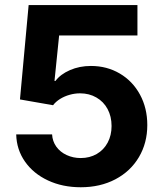

<svg xmlns="http://www.w3.org/2000/svg" viewBox="-20 -748 662 777"><path d="M45.6 -204.2H190.8Q192.2 -176.4 207.9 -154.4Q223.7 -132.5 249.8 -120.5Q276 -108.4 306.8 -108.4Q342.9 -108.4 371.4 -124.8Q399.9 -141.3 415.7 -170.8Q431.5 -200.3 431.5 -238.1Q431.5 -276.6 415.4 -306.7Q399.2 -336.8 370 -353.5Q340.9 -370.3 304.1 -370.3Q282.7 -370.3 261.6 -364.3Q240.6 -358.4 223.1 -347.5Q205.7 -336.6 194.7 -322.2L60.8 -345.6L95.9 -727.5H536.2V-604.6H219.3L200.5 -420.4H204.4Q224.5 -447.4 263 -464.2Q301.5 -481.1 347.9 -481.1Q412.7 -481.1 464.8 -450.4Q516.9 -419.7 546.5 -365.1Q576.1 -310.5 576.1 -241.9Q576.1 -169.4 542.1 -112Q508.1 -54.6 446.9 -22.4Q385.7 9.8 306.8 9.8Q233 9.8 174.1 -17.8Q115.2 -45.3 81.1 -94Q47 -142.7 45.6 -204.2Z"/></svg>

Font: Raveo Variable
Style: Regular
Weight: 400
Designer: Jakub Foglar, Rasmus Andersson (Inter)
Foundry: Jakubfoglar.com
Version: Version 1.000;Glyphs 3.2.3 (3260)